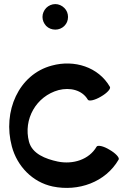

<svg xmlns="http://www.w3.org/2000/svg" viewBox="-20 -883 642 940"><path d="M313 -800C313 -817 307 -832 295 -844C283 -856 267 -863 251 -863C234 -863 218 -856 206 -844C195 -832 188 -817 188 -800C188 -783 195 -768 206 -756C218 -744 234 -738 251 -738C267 -738 283 -744 295 -756C307 -768 313 -783 313 -800ZM518 -458C462 -555 344 -592 234 -562C71 -519 -8 -337 38 -166C64 -69 139 9 238 30C364 56 497 9 561 -102C566 -111 546 -133 516 -150C487 -168 458 -174 453 -165C416 -101 337 -77 263 -92C202 -105 138 -130 122 -189C93 -299 157 -412 267 -442C322 -456 382 -443 410 -395C415 -386 444 -392 474 -410C504 -427 524 -449 518 -458Z"/></svg>

Font: Nupuram
Style: Bold
Weight: 700
Designer: Santhosh Thottingal (santhosh.thottingal@gmail.com)
Foundry: SMC
Version: Version 1.000